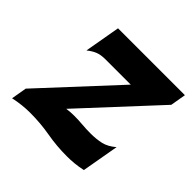

<svg xmlns="http://www.w3.org/2000/svg" viewBox="-132 -611 747 747"><g transform="rotate(45 242.0 -237.5)"><path d="M195 -120Q216 -123 236 -123Q259 -123 282.5 -121Q306 -119 329 -119Q362 -119 387.5 -125Q413 -131 439 -153L412 0Q389 5 368 7Q347 9 327 9Q271 9 217.5 -0.5Q164 -10 106 -10Q85 -10 62.5 -7.5Q40 -5 17 0L28 -64L306 -364H167Q141 -364 124 -357Q107 -350 90 -336L116 -484H484L473 -420Z"/></g></svg>

Font: LT Museum
Style: Bold Italic
Weight: 700
Designer: Daniel Lyons
Foundry: LyonsType
Version: Version 1.011